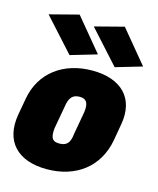

<svg xmlns="http://www.w3.org/2000/svg" viewBox="-125 -758 693 842"><g transform="rotate(15 221.5 -337.0)"><path d="M167 9.8C299.3 9.8 396.5 -63 419.4 -189.9L432.6 -265.6C454.1 -387.2 382.3 -460 250 -460C118.7 -460 20.5 -387.2 -1 -265.6L-14.6 -189.9C-36.6 -63 35.6 9.8 167 9.8ZM191.4 -113.3C162.6 -113.3 149.9 -124.5 154.3 -171.4L172.9 -275.4C178.7 -319.8 196.3 -334.5 225.6 -334.5C254.4 -334.5 268.1 -319.8 262.2 -275.4L243.7 -171.4C239.3 -124.5 220.7 -113.3 191.4 -113.3ZM134.8 -499.5 254.4 -534.7 131.8 -682.6 0 -648.4ZM339.8 -499.5 459.5 -534.7 336.9 -682.6 205.1 -648.4Z"/></g></svg>

Font: Roboto Flex Super Cond Black
Style: Italic
Weight: 900
Width: 3
Italic angle: -10°
Designer: Berlow after Robertson
Foundry: Google
Version: Version 3.200;Glyphs 3.3 (3311)